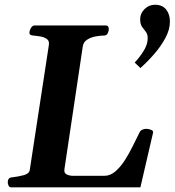

<svg xmlns="http://www.w3.org/2000/svg" viewBox="-20 -802 748 822"><path d="M13.2 -21.5Q13.2 -30.8 17.3 -36.4Q21.5 -42 32.2 -43Q56.2 -45.4 80.6 -51.8Q105 -58.1 107.4 -74.2L189 -607.9Q192.4 -626.5 180.9 -634.8Q169.4 -643.1 152.3 -646Q135.3 -648.9 121.1 -649.9Q106 -651.4 106 -660.6Q106 -670.9 112.3 -681.9Q118.7 -692.9 127.4 -692.9H432.6Q440.9 -692.9 443.4 -687.7Q445.8 -682.6 445.8 -677.2Q445.8 -668.5 440.9 -659.2Q436 -649.9 426.3 -649.9Q409.2 -649.9 388.9 -646Q368.7 -642.1 353 -632.1Q337.4 -622.1 334.5 -604L255.9 -78.1Q252.9 -61.5 265.1 -55.4Q277.3 -49.3 292 -49.3H426.8Q452.1 -49.3 473.9 -68.1Q495.6 -86.9 514.2 -115.7Q532.7 -144.5 548.3 -176.3Q564 -208 577.1 -234.4Q581.1 -243.2 589.4 -246.8Q597.7 -250.5 605.5 -250.5Q615.7 -250.5 626.5 -246.3Q637.2 -242.2 635.3 -233.9L581.1 0H27.3Q20 0 16.6 -7.6Q13.2 -15.1 13.2 -21.5ZM581.1 -510.7 556.6 -534.2Q581.1 -560.5 596.7 -586.9Q612.3 -613.3 612.3 -638.2Q612.3 -656.2 604.2 -666Q596.2 -675.8 588.1 -687.3Q580.1 -698.7 580.1 -720.2Q580.1 -744.6 598.9 -763.2Q617.7 -781.7 643.6 -781.7Q674.8 -781.7 691.2 -761.5Q707.5 -741.2 707.5 -709.5Q707.5 -675.3 688 -639.2Q668.5 -603 639.4 -569.8Q610.4 -536.6 581.1 -510.7Z"/></svg>

Font: Gelasio SemiBold
Style: Italic
Weight: 600
Italic angle: -8.5°
Designer: Eben Sorkin
Foundry: Eben Sorkin
Version: Version 1.008